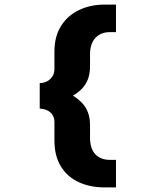

<svg xmlns="http://www.w3.org/2000/svg" viewBox="-20 -718 690 836"><path d="M435 98Q372 98 322.5 75Q273 52 245 6.5Q217 -39 217 -107V-187Q217 -213 199.5 -228.5Q182 -244 153 -245V-356Q182 -357 199.5 -374.5Q217 -392 217 -416V-493Q217 -559 245.5 -604.5Q274 -650 323.5 -674Q373 -698 435 -698H485V-578H457Q419 -578 395.5 -553Q372 -528 372 -481V-429Q372 -368 337 -332Q302 -296 249 -282L250 -322Q303 -306 337.5 -269.5Q372 -233 372 -174V-119Q372 -70 395.5 -46Q419 -22 457 -22H485V98Z"/></svg>

Font: Azeret Mono Thin
Style: Regular
Weight: 100
Designer: Martin Vácha
Foundry: Displaay
Version: Version 1.002